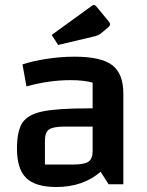

<svg xmlns="http://www.w3.org/2000/svg" viewBox="-20 -738 590 769"><path d="M474 -363V0H415L383 -50Q312 11 206 11Q122 11 85 -25Q48 -61 48 -143Q48 -213 69.5 -246Q91 -279 149.5 -291.5Q208 -304 332 -304H351V-407Q317 -417 262 -417Q177 -417 86 -392L70 -480Q112 -494 168.5 -502.5Q225 -511 279 -511Q385 -511 429.5 -477Q474 -443 474 -363ZM351 -133V-231H239Q193 -231 176.5 -219.5Q160 -208 160 -176V-79H273Q318 -79 334.5 -90.5Q351 -102 351 -133ZM187 -598 347 -714Q352 -718 356 -718Q361 -718 366 -712L414 -654Q421 -646 421 -641Q421 -635 413 -628L384 -604Q375 -597 361 -593L213 -558Z"/></svg>

Font: Changa Medium
Style: Regular
Weight: 500
Designer: Eduardo Rodriguez Tunni
Foundry: Eduardo Rodriguez Tunni
Version: Version 2.002; ttfautohint (v1.5) -l 8 -r 50 -G 150 -x 14 -H